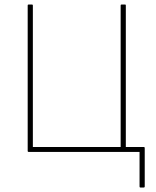

<svg xmlns="http://www.w3.org/2000/svg" viewBox="-20 -675 694 853"><path d="M603 158Q602 158 601 157Q600 156 600 154V0H107Q103 0 103 -4V-651Q103 -655 107 -655H122Q126 -655 126 -651V-22H516V-651Q516 -655 520 -655H536Q539 -655 539 -651V-22H619Q621 -22 622 -21Q623 -20 623 -18V154Q623 156 622 157Q621 158 619 158Z"/></svg>

Font: Sofia Sans Thin
Style: Regular
Weight: 250
Designer: Botio Nikoltchev, Ani Petrova
Foundry: lettersoup
Version: Version 4.101